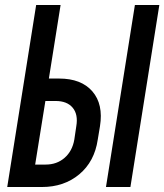

<svg xmlns="http://www.w3.org/2000/svg" viewBox="-20 -750 659 770"><path d="M9 0 125 -730H223L176 -435H217Q306 -435 350.5 -383.5Q395 -332 381 -244L372 -190Q359 -102 298 -51Q237 0 148 0ZM405 0 521 -730H619L503 0ZM121 -90H163Q208 -90 239 -117Q270 -144 278 -190L286 -244Q294 -291 271.5 -318Q249 -345 203 -345H162Z"/></svg>

Font: JetBrains Mono NL SemiBold
Style: Italic
Weight: 600
Italic angle: -9°
Monospace: yes
Designer: Philipp Nurullin, Konstantin Bulenkov
Foundry: JetBrains
Version: Version 2.305; ttfautohint (v1.8.4.7-5d5b)